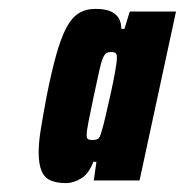

<svg xmlns="http://www.w3.org/2000/svg" viewBox="-20 -714 416 432"><path d="M129 -302Q108 -302 94 -308Q80 -314 73.5 -329.5Q67 -345 67 -371Q67 -394 72 -424.5Q77 -455 85 -498Q96 -553 106.5 -590.5Q117 -628 129 -651Q141 -674 157 -684Q173 -694 195 -694Q215 -694 227.5 -689Q240 -684 246.5 -674Q253 -664 253 -649H260L272 -688H376L294 -308H191L197 -350H190Q180 -323 162.5 -312.5Q145 -302 129 -302ZM188 -399Q196 -399 200.5 -401.5Q205 -404 209 -420Q212 -429 217.5 -452.5Q223 -476 229 -503Q235 -530 239 -552.5Q243 -575 243 -584Q243 -593 239.5 -595Q236 -597 230 -597Q224 -597 220 -595Q216 -593 212 -584.5Q208 -576 203.5 -555.5Q199 -535 191 -498Q183 -460 179 -439.5Q175 -419 175 -410Q175 -402 178.5 -400.5Q182 -399 188 -399Z"/></svg>

Font: Saira Condensed Black
Style: Italic
Weight: 900
Width: 3
Italic angle: -12°
Designer: Hector Gatti with collaboration of the Omnibus-Type team
Foundry: Omnibus-Type
Version: Version 1.101